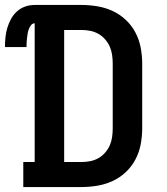

<svg xmlns="http://www.w3.org/2000/svg" viewBox="-53 -755 673 775"><path d="M276 0H41V-101H87V-661Q78 -661 72 -653Q66 -645 63 -636.5Q60 -628 58.5 -619Q57 -610 56 -601Q55 -592 54.5 -583Q54 -574 54 -565H-33Q-33 -585 -31 -604.5Q-29 -624 -23.5 -642.5Q-18 -661 -8.5 -678.5Q1 -696 15.5 -709Q30 -722 48.5 -728.5Q67 -735 87 -735H276Q308 -735 340.5 -729.5Q373 -724 402 -710.5Q431 -697 455 -674.5Q479 -652 494 -623Q509 -594 515 -562Q521 -530 521 -498V-237Q521 -205 515 -173Q509 -141 494 -112Q479 -83 455 -60.5Q431 -38 402 -24.5Q373 -11 340.5 -5.5Q308 0 276 0ZM206 -101H276Q294 -101 311.5 -104.5Q329 -108 344 -116.5Q359 -125 371 -138.5Q383 -152 390 -168Q397 -184 399.5 -201.5Q402 -219 402 -237V-498Q402 -516 399.5 -533.5Q397 -551 390 -567Q383 -583 371 -596.5Q359 -610 344 -618.5Q329 -627 311.5 -630.5Q294 -634 276 -634H206Z"/></svg>

Font: Iosevka HT Extended
Style: Bold
Weight: 700
Width: 7
Monospace: yes
Designer: Belleve Invis
Foundry: Belleve Invis
Version: Version 32.3.0; ttfautohint (v1.8.4)